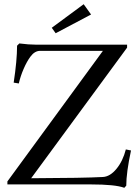

<svg xmlns="http://www.w3.org/2000/svg" viewBox="-20 -875 657 911"><path d="M244.1 -717.3 225.6 -743.2 377 -855 412.1 -806.2ZM569.8 16.1Q526.9 0 410.6 0H15.1V-14.2L468.3 -633.8H170.9Q144.5 -633.8 124.5 -606.4Q107.4 -583.5 92.3 -548.6Q77.1 -513.7 69.3 -479L44.9 -482.9Q61 -588.4 61 -658.2L71.8 -668.9Q116.2 -663.1 150.4 -663.1H583V-648.9L127.9 -29.3Q378.9 -30.3 468.3 -35.2Q502.4 -37.1 532.7 -74Q563 -110.8 577.1 -166L601.6 -161.1Q579.1 -55.7 579.1 5.9Z"/></svg>

Font: Elstob 18pt
Style: Regular
Weight: 400
Designer: Peter S. Baker
Version: Version 1.015